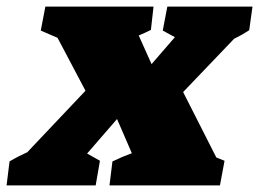

<svg xmlns="http://www.w3.org/2000/svg" viewBox="-73 -564 788 584"><path d="M-53 0 -44 -73Q-19 -88 10 -101L187 -288L102 -449L51 -471L65 -544H394L386 -473Q368 -464 349 -456L388 -369L459 -451L422 -471L436 -544H695L685 -472Q662 -457 639 -446L484 -284L585 -85L610 -75L596 0H260L269 -73Q298 -87 328 -98L283 -202L192 -97L231 -75L218 0Z"/></svg>

Font: Piazzolla SC Black
Style: Italic
Weight: 900
Italic angle: -11.3°
Designer: Juan Pablo del Peral
Foundry: Huerta Tipografica
Version: Version 1.330